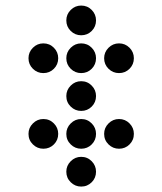

<svg xmlns="http://www.w3.org/2000/svg" viewBox="-20 -689 587 694"><path d="M327.1 -615.2Q327.1 -592.8 311.5 -577.1Q295.9 -561.5 273.4 -561.5Q251.5 -561.5 235.6 -577.1Q219.7 -592.8 219.7 -615.2Q219.7 -637.2 235.6 -653.1Q251.5 -668.9 273.4 -668.9Q295.9 -668.9 311.5 -653.1Q327.1 -637.2 327.1 -615.2ZM190.4 -478.5Q190.4 -456.1 174.8 -440.4Q159.2 -424.8 136.7 -424.8Q114.7 -424.8 98.9 -440.4Q83 -456.1 83 -478.5Q83 -500.5 98.9 -516.4Q114.7 -532.2 136.7 -532.2Q159.2 -532.2 174.8 -516.4Q190.4 -500.5 190.4 -478.5ZM327.1 -478.5Q327.1 -456.1 311.5 -440.4Q295.9 -424.8 273.4 -424.8Q251.5 -424.8 235.6 -440.4Q219.7 -456.1 219.7 -478.5Q219.7 -500.5 235.6 -516.4Q251.5 -532.2 273.4 -532.2Q295.9 -532.2 311.5 -516.4Q327.1 -500.5 327.1 -478.5ZM463.9 -478.5Q463.9 -456.1 448.2 -440.4Q432.6 -424.8 410.2 -424.8Q388.2 -424.8 372.3 -440.4Q356.4 -456.1 356.4 -478.5Q356.4 -500.5 372.3 -516.4Q388.2 -532.2 410.2 -532.2Q432.6 -532.2 448.2 -516.4Q463.9 -500.5 463.9 -478.5ZM327.1 -341.8Q327.1 -319.3 311.5 -303.7Q295.9 -288.1 273.4 -288.1Q251.5 -288.1 235.6 -303.7Q219.7 -319.3 219.7 -341.8Q219.7 -363.8 235.6 -379.6Q251.5 -395.5 273.4 -395.5Q295.9 -395.5 311.5 -379.6Q327.1 -363.8 327.1 -341.8ZM190.4 -205.1Q190.4 -182.6 174.8 -167Q159.2 -151.4 136.7 -151.4Q114.7 -151.4 98.9 -167Q83 -182.6 83 -205.1Q83 -227.1 98.9 -242.9Q114.7 -258.8 136.7 -258.8Q159.2 -258.8 174.8 -242.9Q190.4 -227.1 190.4 -205.1ZM327.1 -205.1Q327.1 -182.6 311.5 -167Q295.9 -151.4 273.4 -151.4Q251.5 -151.4 235.6 -167Q219.7 -182.6 219.7 -205.1Q219.7 -227.1 235.6 -242.9Q251.5 -258.8 273.4 -258.8Q295.9 -258.8 311.5 -242.9Q327.1 -227.1 327.1 -205.1ZM463.9 -205.1Q463.9 -182.6 448.2 -167Q432.6 -151.4 410.2 -151.4Q388.2 -151.4 372.3 -167Q356.4 -182.6 356.4 -205.1Q356.4 -227.1 372.3 -242.9Q388.2 -258.8 410.2 -258.8Q432.6 -258.8 448.2 -242.9Q463.9 -227.1 463.9 -205.1ZM327.1 -68.4Q327.1 -45.9 311.5 -30.3Q295.9 -14.6 273.4 -14.6Q251.5 -14.6 235.6 -30.3Q219.7 -45.9 219.7 -68.4Q219.7 -90.3 235.6 -106.2Q251.5 -122.1 273.4 -122.1Q295.9 -122.1 311.5 -106.2Q327.1 -90.3 327.1 -68.4Z"/></svg>

Font: DatDot
Style: Regular
Weight: 400
Designer: GGBot
Version: 1.00